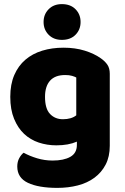

<svg xmlns="http://www.w3.org/2000/svg" viewBox="-20 -733 607 934"><path d="M289 -501Q346 -501 392.5 -486.5Q439 -472 471 -449Q491 -435 502.5 -418Q514 -401 514 -374V-24Q514 29 494 67.5Q474 106 439.5 131.5Q405 157 358.5 169Q312 181 259 181Q168 181 116 156.5Q64 132 64 77Q64 54 73.5 36.5Q83 19 95 10Q124 26 160.5 37Q197 48 236 48Q290 48 322 30Q354 12 354 -28V-44Q313 -26 254 -26Q209 -26 168.5 -39.5Q128 -53 97.5 -81.5Q67 -110 48.5 -155Q30 -200 30 -262Q30 -323 49.5 -368Q69 -413 103.5 -442.5Q138 -472 185.5 -486.5Q233 -501 289 -501ZM351 -356Q344 -360 330.5 -364Q317 -368 297 -368Q248 -368 223.5 -340.5Q199 -313 199 -262Q199 -204 223.5 -178.5Q248 -153 286 -153Q327 -153 351 -172ZM192 -626Q192 -663 216.5 -688Q241 -713 281 -713Q323 -713 347.5 -688Q372 -663 372 -626Q372 -589 347.5 -564Q323 -539 281 -539Q241 -539 216.5 -564Q192 -589 192 -626Z"/></svg>

Font: Baloo Bhaijaan
Style: Regular
Weight: 400
Designer: Devika Bhansali and Ek Type
Foundry: Ek Type
Version: Version 1.443;PS 1.000;hotconv 16.6.51;makeotf.lib2.5.65220;